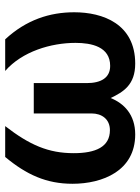

<svg xmlns="http://www.w3.org/2000/svg" viewBox="82 -624 554 759"><g transform="rotate(-90 359.5 -244.0)"><path d="M119 -501C49 -417 13 -338 13 -235C13 -116 64 13 208 13C287 13 331 -32 352 -84C376 -34 404 13 488 13C645 13 691 -115 691 -228C691 -325 661 -418 584 -501H459C536 -434 570 -320 570 -223C570 -160 555 -86 479 -86C432 -86 411 -122 411 -179V-388H291V-159C291 -120 269 -87 225 -87C159 -87 134 -143 134 -230C134 -330 166 -404 241 -501Z"/></g></svg>

Font: Perun SemiBold
Style: Regular
Weight: 600
Foundry: Copyright (c) Stefan Peev, Context Ltd, 2016
Version: Version 1.089